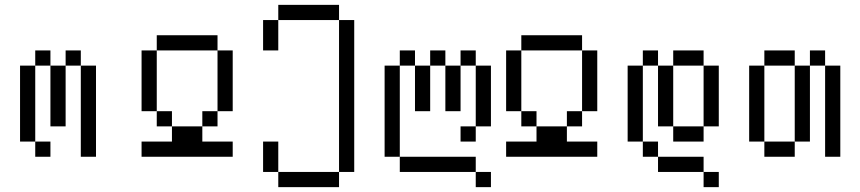

<svg xmlns="http://www.w3.org/2000/svg" viewBox="-20 -645 3540 790"><path d="M187.5 -375H125V-437.5H187.5ZM62.5 -375H125V-62.5H62.5ZM125 -62.5H187.5V0H125ZM187.5 -375H250V-125H187.5ZM250 -437.5H312.5V-375H250ZM312.5 -375H375V0H312.5Z M875 -437.5H625V-500H875ZM562.5 -62.5H687.5V-125H812.5V-62.5H937.5V0H562.5ZM562.5 -437.5H625V-187.5H562.5ZM625 -187.5H687.5V-125H625ZM812.5 -187.5H875V-125H812.5ZM875 -437.5H937.5V-187.5H875Z M1375 -562.5H1125V-625H1375ZM1062.5 -62.5H1125V62.5H1062.5ZM1062.5 -562.5H1125V-437.5H1062.5ZM1125 62.5H1375V125H1125ZM1375 -562.5H1437.5V62.5H1375Z M1687.5 -375H1625V-437.5H1687.5ZM1562.5 -375H1625V0H1562.5ZM1625 0H1937.5V62.5H1625ZM1687.5 -375H1750V-187.5H1687.5ZM1750 -437.5H1812.5V-375H1750ZM1812.5 -375H1875V-187.5H1812.5ZM1875 -125H1937.5V-62.5H1875ZM1875 -437.5H1937.5V-375H1875ZM1937.5 62.5H2000V125H1937.5ZM1937.5 -375H2000V-125H1937.5Z M2375 -437.5H2125V-500H2375ZM2062.5 -62.5H2187.5V-125H2312.5V-62.5H2437.5V0H2062.5ZM2062.5 -437.5H2125V-187.5H2062.5ZM2125 -187.5H2187.5V-125H2125ZM2312.5 -187.5H2375V-125H2312.5ZM2375 -437.5H2437.5V-187.5H2375Z M2687.5 -375H2625V-437.5H2687.5ZM2562.5 -375H2625V-62.5H2562.5ZM2625 -62.5H2687.5V0H2625ZM2687.5 0H2875V62.5H2687.5ZM2687.5 -375H2750V-125H2687.5ZM2750 -125H2875V-62.5H2750ZM2750 -437.5H2875V-375H2750ZM2875 62.5H2937.5V125H2875ZM2875 -375H2937.5V-125H2875Z M3250 -375H3125V-437.5H3250ZM3062.5 -375H3125V-62.5H3062.5ZM3125 -62.5H3250V0H3125ZM3250 -375H3312.5V-62.5H3250ZM3312.5 -437.5H3375V-375H3312.5ZM3375 -375H3437.5V0H3375Z"/></svg>

Font: 寒蝉点阵体 16px
Style: Regular
Weight: 400
Designer: Designed by Warren2060
Foundry: ChillType
Version: Version 1.000